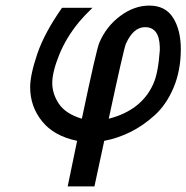

<svg xmlns="http://www.w3.org/2000/svg" viewBox="-20 -500 667 687"><path d="M87.9 -188Q87.9 -231.9 113.5 -307.4Q139.2 -382.8 202.1 -472.2H311Q282.2 -444.3 263.2 -421.9Q216.3 -364.7 191.7 -303.5Q167 -242.2 167 -203.1Q167 -164.1 190.9 -128.4Q214.8 -92.8 272.9 -75.2Q324.7 -321.3 335 -346.2Q359.9 -405.3 409.9 -442.6Q460 -480 514.2 -480Q572.3 -480 599.6 -436Q627 -392.1 627 -324.2Q627 -248 601.1 -186.5Q575.2 -125 532.7 -86.9Q490.2 -48.8 445.1 -26.9Q399.9 -4.9 353 3.9L317.9 167H222.2L255.9 3.9Q172.9 -13.2 130.4 -66.2Q87.9 -119.1 87.9 -188ZM369.1 -75.2Q485.4 -105 527.8 -198.2Q545.9 -236.3 551.8 -319.8V-332Q549.8 -402.8 499 -402.8Q457 -402.8 430.2 -342.8Q422.4 -323.2 369.1 -75.2Z"/></svg>

Font: CMU Bright
Style: SemiBoldOblique
Weight: 600
Italic angle: -12°
Version: Version 0.7.0